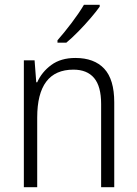

<svg xmlns="http://www.w3.org/2000/svg" viewBox="-20 -785 576 805"><path d="M296 -542Q375 -542 417 -497Q459 -452 459 -356V0H404V-349Q404 -423 374.5 -458Q345 -493 288 -493Q136 -493 136 -292V0H80V-532H125L132 -440H136Q155 -483 195 -512.5Q235 -542 296 -542ZM398 -757Q383 -736 359 -708Q335 -680 308 -652.5Q281 -625 258 -606H221V-616Q250 -649 281 -690Q312 -731 332 -765H398Z"/></svg>

Font: Noto Sans Gurmukhi SemiCondensed Light
Style: Regular
Weight: 300
Width: 4
Designer: Jelle Bosma - Monotype Design Team
Foundry: Monotype Imaging Inc.
Version: Version 2.004; ttfautohint (v1.8.4.7-5d5b)